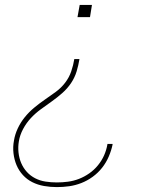

<svg xmlns="http://www.w3.org/2000/svg" viewBox="-20 -540 640 783"><path d="M296 -470 305 -520H355L347 -470ZM212 223Q185 223 159.5 218.5Q134 214 112 203Q90 192 73.5 174Q57 156 47.5 133.5Q38 111 35 85Q32 59 37 33Q41 8 52.5 -16.5Q64 -41 81 -62Q98 -83 119 -100.5Q140 -118 162.5 -133.5Q185 -149 207 -165Q229 -181 245.5 -202.5Q262 -224 270.5 -249Q279 -274 283 -299H304Q300 -274 292.5 -249Q285 -224 270 -201.5Q255 -179 234 -160.5Q213 -142 190.5 -126Q168 -110 146 -94Q124 -78 105.5 -58Q87 -38 74 -13.5Q61 11 57 36Q53 59 55.5 82Q58 105 66.5 125Q75 145 89.5 161Q104 177 123.5 187Q143 197 165.5 200.5Q188 204 212 204Q234 204 257 201Q280 198 302 189.5Q324 181 344 167Q364 153 379.5 134Q395 115 404.5 93.5Q414 72 418 49Q418 49 418 48.5Q418 48 418 47H439Q439 48 439 48.5Q439 49 439 50Q434 74 423.5 98.5Q413 123 396.5 144Q380 165 358 181Q336 197 311.5 206.5Q287 216 262 219.5Q237 223 212 223Z"/></svg>

Font: Iosevka SS04 Thin Extended
Style: Italic
Weight: 100
Width: 7
Italic angle: -9°
Monospace: yes
Designer: Belleve Invis
Foundry: Belleve Invis
Version: Version 19.0.0; ttfautohint (v1.8.4)